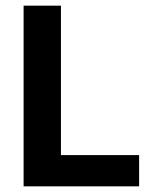

<svg xmlns="http://www.w3.org/2000/svg" viewBox="-20 -659 539 679"><path d="M195.5 0H63.5V-639H195.5ZM137.5 -110.5H472V0H137.5Z"/></svg>

Font: Anek Tamil SemiBold
Style: Regular
Weight: 600
Version: Version 1.003